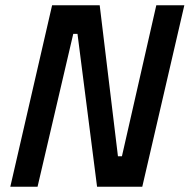

<svg xmlns="http://www.w3.org/2000/svg" viewBox="-20 -706 717 726"><path d="M518 0H347L273 -578H257L122 0H19L177 -686H357L426 -115H441L571 -686H677Z"/></svg>

Font: Storia Sans SemiBold
Style: Italic
Weight: 600
Italic angle: -13°
Designer: Campivisivi
Foundry: Accademia di Belle Arti di Urbino and students of MA course of Visual design
Version: Version 60.001;May 25, 2020;FontCreator 12.0.0.2522 64-bit